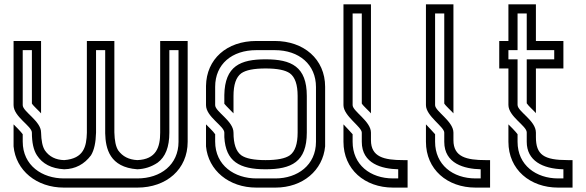

<svg xmlns="http://www.w3.org/2000/svg" viewBox="-20 -853 2665 873"><path d="M604.2 -125C565.6 -127.1 537.5 -141.7 517.7 -168.8C506.3 -186.5 501 -213.5 500 -251V-666.7H375V-249C373.2 -187.5 361.6 -131.9 271.9 -125C233.3 -126 204.2 -140.6 184.4 -168.8C172.9 -186.5 167.7 -213.5 166.7 -251C166.7 -302.4 83.3 -345.5 83.3 -375V-625H125V-382.3C132.1 -370.4 160.4 -345.9 166.7 -337.5V-666.7H41.7V-375C41.7 -321.8 125 -279.8 125 -250C125 -205.2 132.3 -170.8 147.9 -146.9C172.9 -108.3 213.5 -86.5 271.9 -83.3C322.9 -84.4 363.5 -106.3 393.8 -146.9C408.3 -170.8 415.6 -205.2 416.7 -250V-625H458.3V-246.9C460 -177.4 478.6 -92.5 604.2 -83.3C636.5 -84.4 667.7 -93.8 696.9 -113.5C732.3 -139.6 750 -184.4 750 -250V-625H791.7V-208.3C791.7 -104.4 711.1 -41.7 604.2 -41.7H270.8C172.2 -41.7 83.3 -100 83.3 -209.4V-242.7C80.2 -247.9 71.9 -256.2 60.4 -268.8L41.7 -287.5V-187.5C52 -78.4 145.6 0 270.8 0H604.2C737.1 0 833.3 -83.3 833.3 -208.3V-666.7H708.3V-250C708.3 -184.9 691.1 -128.2 604.2 -125Z M916.7 -462.5V-375C916.7 -321.8 1000 -279.8 1000 -250V-229.2C1006.3 -119.3 1067.9 -83.3 1187.5 -83.3C1305.1 -83.3 1375 -116.7 1375 -250V-416.7C1375 -550 1305.1 -583.3 1187.5 -583.3C1073.8 -583.3 1002.2 -553.3 1000 -420.8V-381.2C1007.2 -371.6 1038.1 -342.3 1041.7 -337.5V-416.7C1041.7 -467.7 1053.1 -502.1 1077.1 -519.8C1097.9 -534.4 1134.4 -541.7 1187.5 -541.7C1240.6 -541.7 1277.1 -534.4 1297.9 -519.8C1321.9 -502.1 1333.3 -467.7 1333.3 -416.7V-250C1333.3 -199 1321.9 -164.6 1297.9 -146.9C1277.1 -132.3 1240.6 -125 1187.5 -125C1134.4 -125 1097.9 -132.3 1077.1 -146.9C1053.1 -164.6 1041.7 -199 1041.7 -250C1041.7 -303.2 958.3 -345.2 958.3 -375V-458.3C958.3 -561.5 1034.5 -625 1145.8 -625H1229.2C1340.8 -625 1416.7 -559.1 1416.7 -457.3V-208.3C1416.7 -102.2 1332.6 -41.7 1232.3 -41.7H1145.8C1047.2 -41.7 958.3 -100 958.3 -209.4V-242.7C958.3 -243.8 958.3 -243.8 957.3 -243.8C954.2 -249 946.9 -257.3 935.4 -268.8L916.7 -287.5V-187.5C927 -78.4 1020.6 0 1145.8 0H1232.3C1357.4 0 1448.1 -78.8 1458.3 -187.5V-458.3C1458.3 -584.3 1361.1 -666.7 1229.2 -666.7H1145.8C1010 -666.7 918.6 -583.5 916.7 -462.5Z M1625 -250V-208.3C1625 -108.3 1717 -85 1790.6 -83.3V-41.7H1767.7C1663.5 -41.7 1583.3 -104.1 1583.3 -208.3V-242.7C1578.7 -248.5 1544.3 -284.9 1541.7 -287.5V-208.3C1541.7 -83.3 1637.8 0 1767.7 0H1833.3V-125H1813.5C1725.7 -125 1666.7 -139.4 1666.7 -215.6V-250C1666.7 -301.6 1583.3 -347.2 1583.3 -375V-791.7H1625V-382.3C1632.1 -370.4 1660.4 -345.9 1666.7 -337.5V-833.3H1541.7V-375C1541.7 -325.5 1625 -276.6 1625 -250Z M2000 -250V-208.3C2000 -108.3 2092 -85 2165.6 -83.3V-41.7H2142.7C2038.5 -41.7 1958.3 -104.1 1958.3 -208.3V-242.7C1953.7 -248.5 1919.3 -284.9 1916.7 -287.5V-208.3C1916.7 -83.3 2012.8 0 2142.7 0H2208.3V-125H2188.5C2100.7 -125 2041.7 -139.4 2041.7 -215.6V-250C2041.7 -301.6 1958.3 -347.2 1958.3 -375V-791.7H2000V-382.3C2007.1 -370.4 2035.4 -345.9 2041.7 -337.5V-833.3H1916.7V-375C1916.7 -325.5 2000 -276.6 2000 -250Z M2416.7 -338.5V-541.7H2541.7V-666.7H2416.7V-833.3H2291.7V-666.7H2250V-541.7H2291.7V-376C2291.7 -322.9 2375 -280.9 2375 -251V-208.3C2375 -122.7 2446.5 -85.4 2541.7 -83.3V-41.7H2517.7C2418.2 -41.7 2333.3 -101.5 2333.3 -208.3V-242.7C2330.2 -247.9 2321.9 -256.2 2310.4 -268.8L2291.7 -287.5V-208.3C2291.7 -81.5 2390.8 0 2517.7 0H2583.3V-125H2562.5C2452.5 -125 2416.7 -149 2416.7 -230.2V-250C2416.7 -305.3 2333.3 -345.7 2333.3 -376V-583.3H2291.7V-625H2333.3V-791.7H2375V-625H2500V-583.3H2375V-383.3C2382.1 -371.5 2410.4 -346.9 2416.7 -338.5Z"/></svg>

Font: Sportrop
Style: Regular
Weight: 500
Version: Version 0.9